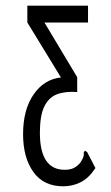

<svg xmlns="http://www.w3.org/2000/svg" viewBox="-20 -477 390 674"><path d="M202 177Q133 177 97 126.5Q61 76 61 -6Q61 -92 98 -145.5Q135 -199 194 -205L76 -398V-457H289V-398H136L251 -206V-154Q209 -157 180 -146Q151 -135 135.5 -103Q120 -71 120 -11Q120 119 207 119Q226 119 238.5 113Q251 107 262 94Q271 80 273 73Q275 66 274 58L278 52L286 57L315 113Q292 148 263.5 162.5Q235 177 202 177Z"/></svg>

Font: Inconsolata ExtraCondensed
Style: Regular
Weight: 400
Width: 2
Monospace: yes
Designer: Raph Levien, Cyreal, Brenton Simpson
Foundry: Raph Levien, Cyreal, Google
Version: Version 3.000; ttfautohint (v1.8.2.53-6de2)